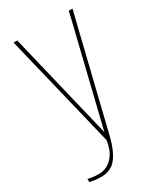

<svg xmlns="http://www.w3.org/2000/svg" viewBox="-160 -652 617 731"><g transform="rotate(-30 148.5 -286.0)"><path d="M61 19Q46 19 30 16.5Q14 14 12 13V-1Q14 0 29 2.5Q44 5 61 5Q77 5 94.5 -3Q112 -11 127.5 -32Q143 -53 149 -92L28 -591H44L157 -123L271 -591H287L166 -95Q153 -43 129.5 -12Q106 19 61 19Z"/></g></svg>

Font: Alumni Sans Pinstripe
Style: Regular
Weight: 400
Designer: Robert E. Leuschke
Foundry: Robert E. Leuschke
Version: Version 1.010; ttfautohint (v1.8.4.7-5d5b)